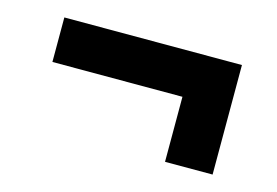

<svg xmlns="http://www.w3.org/2000/svg" viewBox="-48 -464 613 425"><g transform="rotate(15 258.5 -251.5)"><path d="M55 -377V-275H353V-126H462V-377Z"/></g></svg>

Font: Fira Sans Medium
Style: Regular
Weight: 500
Designer: Carrois Corporate & Edenspiekermann AG
Foundry: Carrois Corporate GbR & Edenspiekermann AG
Version: Version 4.203